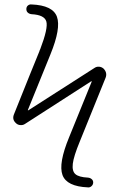

<svg xmlns="http://www.w3.org/2000/svg" viewBox="-20 -769 540 864"><path d="M91.8 -210.9Q83 -205.1 71.3 -206.1Q59.6 -207 51.8 -214.8Q33.2 -231.4 43 -254.9Q128.9 -469.7 157.2 -538.1Q157.2 -540 158.7 -543Q160.2 -545.9 161.1 -547.9Q197.3 -642.6 188.5 -672.4Q179.7 -702.1 122.1 -705.1Q112.3 -706.1 105.5 -711.9Q98.6 -717.8 98.6 -728Q98.6 -738.3 105.5 -744.1Q112.3 -750 122.1 -749Q217.8 -745.1 236.3 -693.4Q254.9 -641.6 207 -524.4L105.5 -274.4V-272.5H107.4L406.2 -463.9Q415 -469.7 426.3 -468.8Q437.5 -467.8 446.3 -460Q463.9 -441.4 455.1 -418.9L338.9 -131.8Q311.5 -65.4 307.6 -32.2Q303.7 1 319.3 14.6Q335 28.3 376 30.3Q385.7 31.2 392.6 37.1Q399.4 43 399.4 51.8Q399.4 61.5 392.1 68.4Q384.8 75.2 376 74.2Q280.3 70.3 261.2 18.6Q242.2 -33.2 291 -151.4L392.6 -401.4V-403.3H390.6Z"/></svg>

Font: Rounded-L Mgen+ 1mn light
Style: Regular
Weight: 200
Designer: [Source Han Sans]
Ryoko NISHIZUKA  (kana & ideographs); Paul D. Hunt (Latin, Greek & Cyrillic); Wenlong ZHANG  (bopomofo
Version: Version 1.059.20150602